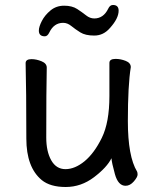

<svg xmlns="http://www.w3.org/2000/svg" viewBox="-20 -728 630 772"><path d="M147.9 -3.9Q85.9 -55.2 85.9 -170.9Q85.9 -368.2 83 -474.1Q83 -490.2 106.9 -490.2Q126 -490.2 147 -481.7Q168 -473.1 168 -456.1Q166 -368.2 166 -174.8Q166 -119.1 186 -83.5Q206.1 -47.9 243.2 -47.9Q281.2 -47.9 320.1 -79.8Q358.9 -111.8 389.4 -173.8Q419.9 -235.8 419.9 -341.8V-475.1Q419.9 -491.2 444.8 -491.2Q464.8 -491.2 485.4 -483.2Q505.9 -475.1 505.9 -458Q494.1 -384.8 494.1 -241.2Q494.1 -99.1 531.2 -38.1Q533.2 -34.2 533.2 -25.9Q533.2 -16.1 518.1 1.5Q502.9 19 484.9 19Q455.1 19 442.1 -27.6Q429.2 -74.2 428.2 -91.8Q410.2 -55.2 358.2 -15.6Q306.2 23.9 244.1 23.9Q182.1 23.9 147.9 -3.9ZM160.2 -582Q136.2 -582 136.2 -605Q136.2 -620.1 148.2 -643.6Q160.2 -667 183.1 -686Q206.1 -705.1 238 -705.1Q270 -705.1 290.5 -691.7Q311 -678.2 326.4 -666Q341.8 -653.8 358.9 -653.8Q396 -653.8 415 -692.9Q421.9 -708 434.1 -708Q457 -708 457 -685.1Q457 -653.8 421.9 -615.2Q396 -585 358.9 -585Q323.2 -585 302.7 -597.9Q282.2 -610.8 266.6 -623.5Q251 -636.2 233.9 -636.2Q196.8 -636.2 178.2 -597.2Q170.9 -582 160.2 -582Z"/></svg>

Font: LXGW WenKai GB Screen
Style: Regular
Weight: 400
Designer: LXGW / Fontworks Inc.
Foundry: LXGW / Fontworks Inc.
Version: Version 1.321;February 19, 2024;FontCreator 14.0.0.2901 64-b